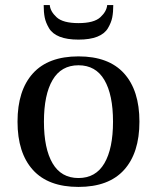

<svg xmlns="http://www.w3.org/2000/svg" viewBox="-20 -724 617 756"><path d="M187 -409Q153 -351 153 -245Q153 -139 187 -81Q221 -23 289 -23Q357 -23 391 -81Q425 -139 425 -245Q425 -351 391 -409Q357 -467 289 -467Q221 -467 187 -409ZM109.5 -55Q49 -122 49 -245Q49 -368 109.5 -435Q170 -502 289 -502Q408 -502 468.5 -435Q529 -368 529 -245Q529 -122 468.5 -55Q408 12 289 12Q170 12 109.5 -55ZM152 -704H176Q178 -679 203 -656Q228 -633 289 -633Q350 -633 375 -656Q400 -679 402 -704H426Q426 -676 422 -655.5Q418 -635 405 -613Q392 -591 363 -579.5Q334 -568 289 -568Q244 -568 215 -579.5Q186 -591 173 -613Q160 -635 156 -655.5Q152 -676 152 -704Z"/></svg>

Font: Heuristica
Style: Regular
Weight: 400
Version: Version 1.0.1 ; ttfautohint (v1.4.1)